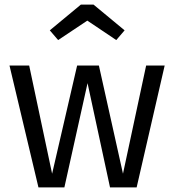

<svg xmlns="http://www.w3.org/2000/svg" viewBox="-20 -809 753 829"><path d="M231 -636 195 -678 329 -789H384L518 -678L482 -636L357 -720ZM691 -526 570 0H455L358 -450L258 0H146L21 -526H106L205 -59L313 -526H407L511 -59L611 -526Z"/></svg>

Font: FiraGO Book
Style: Regular
Weight: 350
Designer: bBox Type
Foundry: bBox Type GmbH
Version: Version 1.001;PS 001.001;hotconv 1.0.88;makeotf.lib2.5.64775